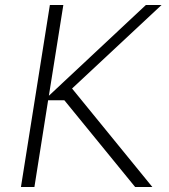

<svg xmlns="http://www.w3.org/2000/svg" viewBox="-20 -750 677 770"><path d="M64 0 180 -730H234L176 -366L565 -730H628L269 -395L591 0H522L238 -348H173L118 0Z"/></svg>

Font: Sora ExtraLight
Style: Italic
Weight: 200
Designer: Jonathan Barnbrook, Juli√°n Moncada
Version: Version 1.000